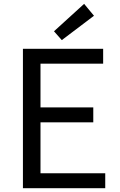

<svg xmlns="http://www.w3.org/2000/svg" viewBox="-20 -990 629 1010"><path d="M100.6 0H533.6V-78.6H193V-346.4H470.7V-425.1H193V-655.2H522.6V-733.4H100.6ZM305.1 -779 474.4 -907.1 422.5 -969.7 264 -825.4Z"/></svg>

Font: Source Han Sans JP VF
Style: Regular
Weight: 250
Designer: Ryoko NISHIZUKA 西塚涼子 (kana, bopomofo & ideographs); Paul D. Hunt (Latin, Greek & Cyrillic); Sandoll Communications 산돌커뮤니
Foundry: Adobe
Version: Version 2.004;hotconv 1.0.118;makeotfexe 2.5.65603